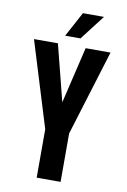

<svg xmlns="http://www.w3.org/2000/svg" viewBox="-94 -910 637 965"><g transform="rotate(10 224.5 -427.0)"><path d="M356.4 -854.5 258.8 -727.5H180.7L249 -854.5ZM419.9 -683.6 285.6 -247.1V0H163.6V-247.1L29.3 -683.6H151.4L224.6 -395.5L293 -683.6Z"/></g></svg>

Font: California Gothic
Style: Regular
Weight: 400
Version: Version 2.2;